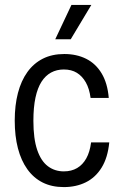

<svg xmlns="http://www.w3.org/2000/svg" viewBox="-20 -753 496 782"><path d="M240 9Q191 9 154 -9.5Q117 -28 91.5 -63.5Q66 -99 53 -149Q40 -199 40 -262Q40 -324 53 -374Q66 -424 91.5 -459.5Q117 -495 154.5 -514Q192 -533 242 -533Q292 -533 331 -513.5Q370 -494 394 -454Q418 -414 423 -354H349Q344 -392 329.5 -417.5Q315 -443 293 -456.5Q271 -470 240 -470Q211 -470 188 -457.5Q165 -445 149 -420Q133 -395 124.5 -355.5Q116 -316 116 -261Q116 -188 131.5 -142.5Q147 -97 175 -76Q203 -55 240 -55Q271 -55 294 -68.5Q317 -82 331.5 -108Q346 -134 351 -173H425Q419 -111 394 -70.5Q369 -30 329.5 -10.5Q290 9 240 9ZM205 -593 271 -733H352L268 -593Z"/></svg>

Font: Mona Sans SemiCondensed
Style: Regular
Weight: 400
Width: 4
Designer: Deni Anggara
Foundry: GitHub
Version: Version 2.000